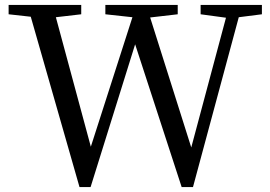

<svg xmlns="http://www.w3.org/2000/svg" viewBox="-20 -753 1096 780"><path d="M1044 -733H795V-695L898 -681L757 -154L590 -682L702 -695V-733H408V-695L518 -683L349 -157L207 -683L310 -695V-733H15V-695L105 -685L303 7H348L529 -573L718 7H764L950 -683L1044 -695Z"/></svg>

Font: Source Han Serif JP Medium
Style: Regular
Weight: 500
Designer: Ryoko NISHIZUKA 西塚涼子 (kana & ideographs); Frank Grießhammer (Latin, Greek & Cyrillic); Wenlong ZHANG 张文龙 (bopomofo); San
Foundry: Adobe Systems Incorporated
Version: Version 1.001;PS 1.001;hotconv 16.6.54;makeotf.lib2.5.65590